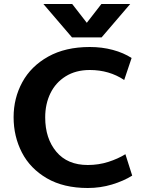

<svg xmlns="http://www.w3.org/2000/svg" viewBox="-20 -927 725 960"><path d="M48 0ZM48 -341Q48 -436 91.5 -516Q135 -596 221 -644Q307 -692 429 -692Q490 -692 544 -677.5Q598 -663 638 -637L601 -527Q526 -577 429 -577Q359 -577 308.5 -545.5Q258 -514 232 -460.5Q206 -407 206 -340Q206 -235 261.5 -168.5Q317 -102 419 -102Q473 -102 521.5 -117.5Q570 -133 607 -156L641 -49Q598 -22 540 -4.5Q482 13 419 13Q298 13 214.5 -35.5Q131 -84 89.5 -164.5Q48 -245 48 -341ZM631 -907 488 -740H340L197 -907H341L414 -813L487 -907Z"/></svg>

Font: Martel Sans ExtraBold
Style: Regular
Weight: 800
Designer: Dan Reynolds and Mathieu Réguer
Foundry: Dan Reynolds and Mathieu Réguer
Version: Version 1.002; ttfautohint (v1.1) -l 5 -r 5 -G 72 -x 0 -D la